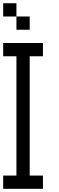

<svg xmlns="http://www.w3.org/2000/svg" viewBox="-20 -1187 373 1207"><path d="M0 0V-83.3H83.3V-833.3H0V-916.7H250V-833.3H166.7V-83.3H250V0ZM83.3 -1000V-1083.3H166.7V-1000ZM83.3 -1166.7V-1083.3H0V-1166.7Z"/></svg>

Font: Galmuri11 Regular
Style: Regular
Weight: 400
Designer: Minseo Lee (Quiple)
Version: Version 2.356;hotconv 1.1.0;makeotfexe 2.6.0 DEVELOPMENT